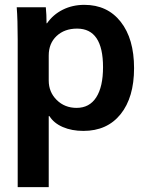

<svg xmlns="http://www.w3.org/2000/svg" viewBox="-20 -530 605 792"><path d="M53 -367Q53 -448 49 -500H169Q172 -470 172 -434H174Q199 -470 239 -490Q279 -510 328 -510Q423 -510 478 -440Q533 -370 533 -249Q533 -128 477.5 -59Q422 10 324 10Q276 10 239 -6Q202 -22 184 -51H181V242H53ZM405 -253Q405 -412 298 -412Q246 -412 213.5 -381.5Q181 -351 181 -301V-198Q181 -150 214 -117.5Q247 -85 296 -85Q349 -85 377 -128.5Q405 -172 405 -253Z"/></svg>

Font: Sarabun
Style: Bold
Weight: 700
Designer: Suppakit Chalermlarp | Katatrad Co.,Ltd.
Foundry: Cadson Demak Co.,Ltd.
Version: Version 1.000; ttfautohint (v1.6)